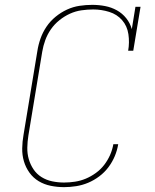

<svg xmlns="http://www.w3.org/2000/svg" viewBox="-20 -763 640 791"><path d="M244 8Q216 8 189 2.5Q162 -3 139.5 -16.5Q117 -30 101.5 -51.5Q86 -73 78.5 -98.5Q71 -124 71.5 -152Q72 -180 77 -208L134 -553Q138 -579 147 -604.5Q156 -630 171.5 -653Q187 -676 209 -694Q231 -712 256 -723.5Q281 -735 307.5 -739Q334 -743 360 -743Q387 -743 413 -738Q439 -733 461.5 -720.5Q484 -708 500 -688Q516 -668 523 -643L538 -735H559L529 -554H508Q514 -588 509 -622Q504 -656 483 -680Q462 -704 430 -714Q398 -724 364 -724Q340 -724 315.5 -720.5Q291 -717 268 -706.5Q245 -696 224.5 -679.5Q204 -663 189.5 -642Q175 -621 166.5 -597.5Q158 -574 154 -550L97 -205Q93 -180 92.5 -155Q92 -130 98.5 -107.5Q105 -85 118 -65.5Q131 -46 151 -33.5Q171 -21 195 -16Q219 -11 244 -11Q266 -11 289 -14.5Q312 -18 333.5 -27Q355 -36 375 -50.5Q395 -65 409.5 -84Q424 -103 433.5 -124.5Q443 -146 447 -169H467Q463 -144 453 -120Q443 -96 427 -74.5Q411 -53 389 -36.5Q367 -20 343 -10Q319 0 293.5 4Q268 8 244 8Z"/></svg>

Font: Iosevka Slab ThExObl
Style: Regular
Weight: 100
Width: 7
Italic angle: -9°
Monospace: yes
Designer: Belleve Invis
Foundry: Belleve Invis
Version: Version 11.1.1; ttfautohint (v1.8.3)